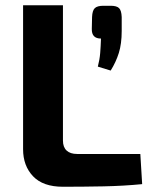

<svg xmlns="http://www.w3.org/2000/svg" viewBox="-20 -710 576 732"><path d="M220 -690V-174Q220 -149 234 -136Q248 -123 274 -123H515L522 -8Q451 -1 373.5 0.5Q296 2 220 2Q144 2 106 -38Q68 -78 68 -141V-690ZM402 -688Q425 -688 434 -679Q443 -670 444 -645V-592Q444 -543 433 -508Q422 -473 402 -441L353 -456Q360 -483 362 -508Q364 -533 365 -563Q329 -563 330 -600L331 -645Q332 -670 341.5 -679Q351 -688 374 -688Z"/></svg>

Font: Exo 2
Style: Bold
Weight: 700
Designer: Natanael Gama
Foundry: Natanael Gama
Version: Version 2.010